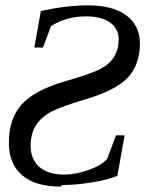

<svg xmlns="http://www.w3.org/2000/svg" viewBox="-20 -679 541 715"><path d="M211 10 207 16Q112 16 63 -26Q13 -68 13 -147Q13 -235 59 -288Q106 -342 218 -375Q323 -405 355 -423Q389 -441 405 -468Q422 -496 422 -532Q422 -572 390 -595Q358 -618 300 -618Q227 -618 170 -582L140 -502H108L132 -638Q228 -659 307 -659Q400 -659 450 -622Q501 -584 501 -517Q501 -440 457 -391Q414 -344 298 -309Q209 -283 171 -263Q132 -242 113 -211Q94 -180 94 -136Q94 -86 127 -57Q159 -29 220 -29Q262 -29 310 -46Q356 -62 379 -87L412 -175H444L417 -24Q376 -8 318 1Q262 10 211 10Z"/></svg>

Font: Libra Serif Modern
Style: Italic
Weight: 400
Italic angle: -12°
Designer: Stefan Peev, Context Ltd
Foundry: Stefan Peev, Context Ltd
Version: Version 1.000